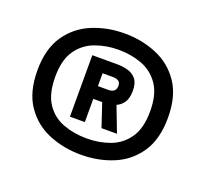

<svg xmlns="http://www.w3.org/2000/svg" viewBox="-96 -841 902 800"><g transform="rotate(20 355.0 -441.0)"><path d="M331 -172Q254.5 -172 188.2 -199.2Q122 -226.5 81.5 -286Q41 -345.5 41 -441Q41 -536 81.5 -595.2Q122 -654.5 188.2 -682Q254.5 -709.5 331 -709.5Q407.5 -709.5 473.5 -682Q539.5 -654.5 579.8 -595.2Q620 -536 620 -441Q620 -345.5 579.8 -286Q539.5 -226.5 473.5 -199.2Q407.5 -172 331 -172ZM331 -244Q386 -244 433.8 -261.8Q481.5 -279.5 511.2 -322.5Q541 -365.5 541 -441Q541 -516 511.2 -558.8Q481.5 -601.5 433.8 -619.2Q386 -637 331 -637Q276 -637 227.8 -619.2Q179.5 -601.5 149.8 -558.8Q120 -516 120 -441Q120 -365.5 149 -322.5Q178 -279.5 226 -261.8Q274 -244 331 -244ZM234.5 -305.5V-578H345.5Q369.5 -578 392.2 -571.8Q415 -565.5 429.5 -548Q444 -530.5 444 -496.5Q444 -462.5 431.2 -444.2Q418.5 -426 400 -418L443 -305.5H374.5L340 -408.5H300.5V-305.5ZM300.5 -522V-465H346.5Q380.5 -465 380.5 -495.5Q380.5 -522 346.5 -522Z"/></g></svg>

Font: League Mono
Style: Bold
Weight: 700
Width: 6
Designer: Tyler Finck
Foundry: The League of Moveable Type / Tyler Finck
Version: Version 2.300;RELEASE